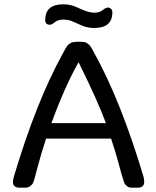

<svg xmlns="http://www.w3.org/2000/svg" viewBox="-20 -872 727 892"><path d="M340 -678H351Q376 -678 383.5 -672Q391 -666 393.5 -664.5Q396 -663 400.5 -656Q405 -649 406.5 -647Q408 -645 413 -635Q418 -625 420 -622Q543 -399 647 -50Q650 -38 650 -27Q650 0 619 0H595Q578 0 571.5 -6Q565 -12 562 -15Q559 -18 556 -26.5Q553 -35 552 -39Q549 -45 532.5 -107.5Q516 -170 496 -228H194Q169 -151 155 -97Q141 -43 139.5 -39Q138 -35 135 -26.5Q132 -18 129 -15Q126 -12 121 -8Q113 0 96 0H72Q40 0 40 -27Q40 -34 44 -50Q148 -399 271 -622Q273 -625 278 -635Q283 -645 284.5 -647Q286 -649 290.5 -656Q295 -663 297.5 -664.5Q300 -666 305 -670Q310 -674 314 -675Q328 -678 340 -678ZM345 -583Q280 -468 219 -300H472Q436 -399 345 -583ZM212 -757Q190 -757 190 -779Q190 -852 274 -852Q289 -852 298.5 -850Q308 -848 311.5 -847.5Q315 -847 323 -844Q331 -841 333 -840Q335 -839 345.5 -834.5Q356 -830 358 -829Q394 -813 418 -813Q442 -813 457 -825Q472 -837 480.5 -837Q489 -837 495.5 -831Q502 -825 502 -815Q502 -742 418 -742Q403 -742 393.5 -744Q384 -746 380.5 -746.5Q377 -747 369 -750Q361 -753 359 -754Q357 -755 346.5 -759.5Q336 -764 317 -772.5Q298 -781 274 -781Q250 -781 235 -769Q220 -757 212 -757Z"/></svg>

Font: Merge One
Style: Regular
Weight: 400
Designer: Kosal Sen
Foundry: Philatype
Version: Version 1.001